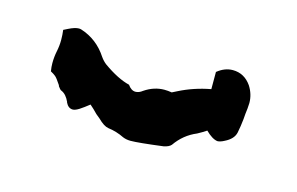

<svg xmlns="http://www.w3.org/2000/svg" viewBox="-35 -393 399 258"><g transform="rotate(15 164.0 -264.0)"><path d="M156.7 -199.7Q150.9 -199.7 146 -201.7Q135.3 -207 123.5 -208.5Q117.2 -209.5 108.9 -217.8Q103 -222.2 97.7 -228L92.3 -232.9Q85 -227.1 79.6 -223.6Q74.2 -220.2 70.8 -220.2Q64.5 -220.2 61 -227.5V-228Q56.6 -237.8 49.8 -240.7Q47.9 -241.2 44.9 -245.6L44.4 -247.1Q38.6 -255.9 36.1 -257.8Q33.7 -259.8 29.3 -262.2Q28.3 -268.1 28.3 -273.4Q28.3 -282.2 30 -290.3Q31.7 -298.3 31.7 -306.6Q31.7 -313.5 30.8 -320.3L36.6 -323.2Q45.4 -327.6 50.8 -327.6Q52.7 -327.6 54.2 -327.1Q77.1 -319.8 90.8 -298.8Q94.2 -293.9 98.6 -290.5Q119.1 -275.9 135.3 -272Q140.1 -265.1 146 -265.1Q150.9 -265.1 155.8 -269Q168.9 -277.8 183.1 -277.8Q188 -277.8 193.4 -276.9L200.2 -280.3Q220.2 -290.5 243.7 -294.9V-318.8Q253.9 -327.1 265.1 -327.1Q281.2 -327.1 291 -313Q297.9 -302.2 297.9 -290L297.4 -282.2Q296.4 -274.9 295.9 -267.1Q294.9 -257.3 293 -247.8Q291 -238.3 278.8 -232.4Q273.4 -229.5 269.5 -229.5Q262.2 -230.5 252.9 -239.7Q247.1 -235.8 240.7 -232.4Q223.1 -225.1 211.9 -209Q209 -205.6 201.7 -204.1Q167.5 -199.7 156.7 -199.7Z"/></g></svg>

Font: Kurland
Style: Regular
Weight: 400
Designer: GGBot
Version: 0.22